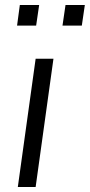

<svg xmlns="http://www.w3.org/2000/svg" viewBox="-20 -745 358 765"><path d="M193 -511 122 0H51L122 -511ZM124 -643H48L59 -725H136ZM306 -643H229L241 -725H318Z"/></svg>

Font: Chivo Light Italic
Style: Regular
Weight: 300
Italic angle: -8.05°
Designer: Hector Gatti
Foundry: Omnibus-Type
Version: Version 1.007